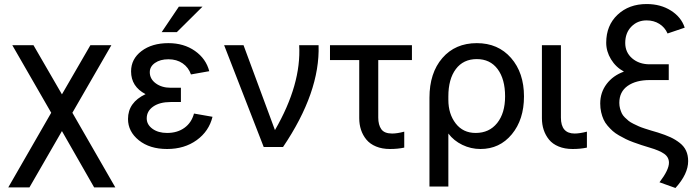

<svg xmlns="http://www.w3.org/2000/svg" viewBox="-20 -729 3462 952"><path d="M446.8 200.2 287.1 -79.1 126 200.2H21L233.9 -169.9L41 -504.9H146L287.1 -261.2L428.2 -504.9H532.2L338.9 -169.9L551.8 200.2Z M877 -223.1H825.7Q772 -223.1 739.7 -200.7Q707.5 -178.2 707.5 -142.1Q707.5 -111.3 735.8 -90.6Q764.2 -69.8 808.6 -69.8Q859.4 -69.8 894.5 -95.2Q929.7 -120.6 941.9 -166L1033.7 -149.9Q1016.1 -78.1 955.3 -34.2Q894.5 9.8 808.6 9.8Q722.2 9.8 668.5 -33.4Q614.7 -76.7 614.7 -139.2Q614.7 -221.2 701.7 -262.2Q629.9 -299.8 629.9 -375Q629.9 -436.5 681.6 -475.8Q733.4 -515.1 814.9 -515.1Q891.6 -515.1 946.5 -476.6Q1001.5 -438 1017.6 -376L926.8 -359.9Q915 -394.5 885.7 -414.8Q856.4 -435.1 814.9 -435.1Q774.4 -435.1 748.5 -417Q722.7 -398.9 722.7 -371.1Q722.7 -337.4 752.4 -315.7Q782.2 -293.9 825.7 -293.9H877ZM866.7 -695.8H983.9L856.9 -569.8H781.7Z M1287.6 0 1091.3 -504.9H1187.5L1343.3 -84Q1474.6 -311 1463.4 -504.9H1559.6Q1567.4 -272.5 1383.3 0Z M1761.2 -143.1V-431.2H1616.2V-504.9H2022.5V-431.2H1855.5V-146Q1855.5 -109.9 1870.6 -88.4Q1885.7 -66.9 1924.3 -66.9Q1949.2 -66.9 1984.4 -76.2V2.9Q1952.1 9.8 1913.6 9.8Q1874.5 9.8 1844.5 -2.7Q1814.5 -15.1 1796.6 -36.9Q1778.8 -58.6 1770 -85.4Q1761.2 -112.3 1761.2 -143.1Z M2203.1 -251V-233.9Q2203.1 -164.1 2239.5 -116.9Q2275.9 -69.8 2338.4 -69.8Q2405.8 -69.8 2445.1 -118.9Q2484.4 -168 2484.4 -251Q2484.4 -336.9 2447.3 -386.5Q2410.2 -436 2344.2 -436Q2277.3 -436 2240.2 -386.5Q2203.1 -336.9 2203.1 -251ZM2344.2 -515.1Q2449.7 -515.1 2513.9 -441.7Q2578.1 -368.2 2578.1 -251Q2578.1 -136.2 2517.8 -63.2Q2457.5 9.8 2362.3 9.8Q2314.9 9.8 2272.5 -10.7Q2230 -31.2 2203.1 -66.9V195.8H2109.4V-244.1Q2109.4 -367.2 2173.3 -441.2Q2237.3 -515.1 2344.2 -515.1Z M2667 -143.1V-504.9H2761.2V-146Q2761.2 -66.9 2829.1 -66.9Q2853.5 -66.9 2890.1 -76.2V2.9Q2857.9 9.8 2819.3 9.8Q2779.8 9.8 2749.8 -2.7Q2719.7 -15.1 2702.1 -36.9Q2684.6 -58.6 2675.8 -85.2Q2667 -111.8 2667 -143.1Z M3186 -627.9Q3140.6 -627.9 3110.4 -596.9Q3080.1 -565.9 3080.1 -516.1Q3080.1 -469.2 3114.5 -439.7Q3148.9 -410.2 3201.2 -410.2H3295.9V-332H3201.2Q3133.3 -332 3092 -303Q3050.8 -273.9 3050.8 -219.2Q3050.8 -204.1 3054.4 -190.9Q3058.1 -177.7 3063 -167.2Q3067.9 -156.7 3078.1 -146.7Q3088.4 -136.7 3096.7 -129.9Q3105 -123 3120.8 -115.2Q3136.7 -107.4 3147 -102.8Q3157.2 -98.1 3177.2 -91.6Q3197.3 -85 3208.3 -81.8Q3219.2 -78.6 3242.2 -71.8Q3279.3 -60.1 3304.2 -48.6Q3329.1 -37.1 3350.3 -20.5Q3371.6 -3.9 3381.8 18.3Q3392.1 40.5 3392.1 69.8Q3392.1 133.8 3329.1 203.1L3250 174.8Q3296.9 113.3 3296.9 78.1Q3296.9 50.3 3273.4 33.7Q3250 17.1 3201.2 2.9Q3176.8 -4.4 3160.4 -9.8Q3144 -15.1 3121.3 -23.4Q3098.6 -31.7 3083.3 -39.3Q3067.9 -46.9 3049.1 -57.6Q3030.3 -68.4 3017.8 -79.6Q3005.4 -90.8 2992.7 -105.5Q2980 -120.1 2972.7 -136.5Q2965.3 -152.8 2960.7 -172.9Q2956.1 -192.9 2956.1 -215.8Q2956.1 -270.5 2987.8 -312.5Q3019.5 -354.5 3073.7 -374Q3033.2 -396 3009.5 -435.1Q2985.8 -474.1 2985.8 -517.1Q2985.8 -603 3042.2 -656Q3098.6 -709 3186 -709Q3255.9 -709 3307.1 -676.3Q3358.4 -643.6 3375 -591.8L3290 -563Q3276.4 -593.8 3249 -610.8Q3221.7 -627.9 3186 -627.9Z"/></svg>

Font: LT Superior Med
Style: Regular
Weight: 500
Designer: Daniel Lyons
Foundry: LyonsType
Version: Version 1.000